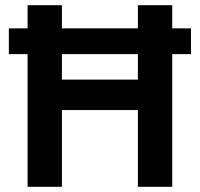

<svg xmlns="http://www.w3.org/2000/svg" viewBox="-20 -718 768 738"><path d="M510 0H642V-510H714V-609H642V-698H510V-609H218V-698H86V-609H14V-510H86V0H218V-295H510ZM218 -412V-510H510V-412Z"/></svg>

Font: Braiins Sans SemiBold
Style: Regular
Weight: 600
Designer: Mike Abbink, Paul van der Laan, Pieter van Rosmalen, Jiri Chlebus, Lubos Buracinsky
Foundry: Bold Monday, Sudetype
Version: Version 1.000;hotconv 1.0.109;makeotfexe 2.5.65596